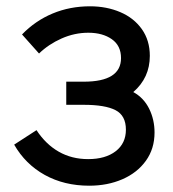

<svg xmlns="http://www.w3.org/2000/svg" viewBox="-20 -575 551 610"><path d="M471 -154Q471 -102.5 443.5 -64.2Q416 -26 368.8 -5.5Q321.5 15 263.5 15Q184 15 122.2 -19.2Q60.5 -53.5 25 -115.5L96 -161.5Q125.5 -116.5 166.8 -93Q208 -69.5 260 -69.5Q315 -69.5 347.5 -94.5Q380 -119.5 380 -163Q380 -208 347 -225Q314 -242 246.5 -242H190.5V-315.5H246Q364.5 -315.5 364.5 -390.5Q364.5 -430 335.2 -450.5Q306 -471 260.5 -471Q217 -471 175.8 -452.8Q134.5 -434.5 104 -405L50 -465.5Q92 -509 147 -532Q202 -555 266 -555Q318.5 -555 362 -536.5Q405.5 -518 430.8 -482.2Q456 -446.5 456 -397.5Q456 -328 403.5 -282.5Q436.5 -264.5 453.8 -229.8Q471 -195 471 -154Z"/></svg>

Font: CCSD_manrope Medium
Style: Regular
Weight: 500
Designer: Mikhail Sharanda
Foundry: Mikhail Sharanda
Version: Version 4.503